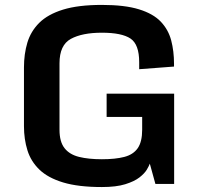

<svg xmlns="http://www.w3.org/2000/svg" viewBox="-20 -753 825 786"><path d="M397 12.7Q300.8 12.7 238.5 -6.1Q176.3 -24.9 141.4 -58.6Q106.4 -92.3 92.3 -137.7Q78.1 -183.1 78.1 -236.3V-477.1Q78.1 -531.7 92 -578.4Q106 -625 140.9 -659.7Q175.8 -694.3 238 -713.6Q300.3 -732.9 397 -732.9Q490.7 -732.9 549.1 -714.8Q607.4 -696.8 638.4 -664.1Q669.4 -631.3 680.9 -587.4Q692.4 -543.5 692.4 -491.7V-480.5L549.8 -469.7V-498.5Q549.8 -571.3 514.2 -595.2Q478.5 -619.1 397 -619.1Q316.4 -619.1 270 -593.8Q223.6 -568.4 223.6 -494.1V-221.7Q223.6 -172.4 244.4 -146.2Q265.1 -120.1 304 -110.6Q342.8 -101.1 397 -101.1Q452.1 -101.1 488.8 -110.6Q525.4 -120.1 543.7 -146.2Q562 -172.4 562 -221.7V-274.4H416.5V-369.6H692.9V0H616.2L593.3 -83Q590.3 -74.2 581.1 -58.6Q571.8 -43 550.8 -26.6Q529.8 -10.3 492.7 1.2Q455.6 12.7 397 12.7Z"/></svg>

Font: Monda
Style: Bold
Weight: 700
Designer: Vernon Adams
Foundry: Vernon Adams
Version: Version 2.100; ttfautohint (v1.8.3)